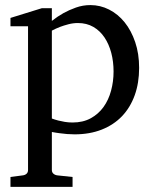

<svg xmlns="http://www.w3.org/2000/svg" viewBox="-20 -514 599 752"><path d="M424.8 -233.9Q424.8 -272.5 415.8 -306.9Q406.7 -341.3 389.2 -367.4Q371.6 -393.6 345.5 -408.7Q319.3 -423.8 285.2 -423.8Q266.1 -423.8 247.8 -418.9Q229.5 -414.1 215.3 -408.7Q198.7 -402.3 183.1 -394V-49.8Q194.8 -45.4 208 -42Q219.2 -39.1 233.9 -36.6Q248.5 -34.2 264.2 -34.2Q305.2 -34.2 335.4 -50.8Q365.7 -67.4 385.5 -95Q405.3 -122.6 415 -158.7Q424.8 -194.8 424.8 -233.9ZM524.9 -248Q524.9 -189 507.6 -140.9Q490.2 -92.8 457.8 -58.8Q425.3 -24.9 378.2 -6.3Q331.1 12.2 272 12.2Q258.3 12.2 242.7 11Q227.1 9.8 213.9 7.8Q198.2 5.9 183.1 2.9V151.9Q183.1 161.1 189.5 166.5Q195.8 171.9 205.1 172.9L264.2 179.2V217.8H21V179.2L68.8 172.9Q78.1 171.9 84 166.5Q89.8 161.1 89.8 151.9V-411.1H21V-443.8L144 -481.9H183.1V-432.1Q204.6 -449.2 229 -462.9Q250 -474.6 277.3 -484.4Q304.7 -494.1 334 -494.1Q372.6 -494.1 407.2 -476.6Q441.9 -459 468 -426.8Q494.1 -394.5 509.5 -349.1Q524.9 -303.7 524.9 -248Z"/></svg>

Font: Charis SIL Cyr
Style: Regular
Weight: 400
Foundry: SIL International
Version: Version 5.000